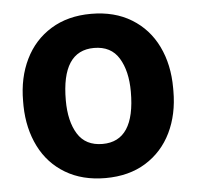

<svg xmlns="http://www.w3.org/2000/svg" viewBox="-44 -583 654 638"><g transform="rotate(-5 282.5 -264.0)"><path d="M32.2 -269Q32.2 -346.7 62 -407.7Q91.8 -468.8 148.2 -503.4Q204.6 -538.1 282.2 -538.1Q360.4 -538.1 417 -503.4Q473.6 -468.8 503.2 -407.7Q532.7 -346.7 532.7 -269V-258.8Q532.7 -181.2 503.2 -120.4Q473.6 -59.6 417.5 -24.9Q361.3 9.8 283.2 9.8Q206.1 9.8 149.7 -23.9Q93.3 -57.6 63.5 -117.2Q33.7 -176.8 32.2 -252.4ZM283.2 -104Q391.6 -104 391.6 -269Q391.6 -337.9 365.2 -381.1Q338.9 -424.3 282.2 -424.3Q173.8 -424.3 173.8 -258.8Q173.8 -189 200.2 -146.5Q226.6 -104 283.2 -104Z"/></g></svg>

Font: Mardoto
Style: Bold
Weight: 700
Designer: Christian Robertson, Vahan Hovhannisyan
Foundry: Google
Version: Version 1.000